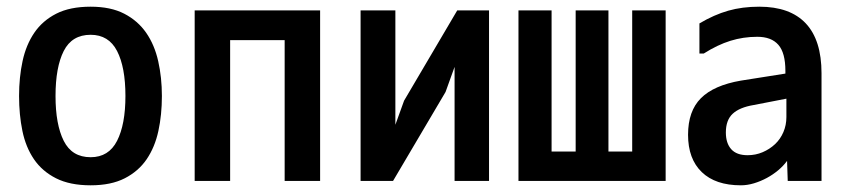

<svg xmlns="http://www.w3.org/2000/svg" viewBox="-20 -557 2540 574"><path d="M251 -3Q189 -3 147.5 -24Q106 -45 81.5 -81Q57 -117 47 -165.5Q37 -214 37 -270Q37 -326 47.5 -374.5Q58 -423 82.5 -459Q107 -495 148 -516Q189 -537 251 -537Q311 -537 351.5 -516Q392 -495 417 -459Q442 -423 453 -374Q464 -325 464 -270Q464 -214 453.5 -165.5Q443 -117 418.5 -81Q394 -45 353 -24Q312 -3 251 -3ZM251 -87Q305 -87 330 -136Q355 -185 355 -270Q355 -356 330 -404.5Q305 -453 251 -453Q195 -453 170.5 -404.5Q146 -356 146 -270Q146 -185 170.5 -136Q195 -87 251 -87Z M937 -526V-16H831V-437H668V-16H562V-526Z M1162 -184 1188 -256 1347 -526H1442V-16H1339V-357L1312 -282L1155 -16H1058V-526H1162Z M1530 -526H1629V-104H1701V-526H1799V-104H1870V-526H1970V-16H1530Z M2331 -262 2233 -243Q2191 -236 2170.5 -217Q2150 -198 2150 -161Q2150 -129 2166 -111Q2182 -93 2215 -93Q2239 -93 2260 -102Q2281 -111 2297 -126Q2313 -141 2322 -162Q2331 -183 2331 -207ZM2071 -397V-487Q2115 -513 2157 -525Q2199 -537 2250 -537Q2342 -537 2389 -487Q2436 -437 2436 -338V-16H2335L2333 -76Q2322 -61 2306.5 -48Q2291 -35 2272.5 -25Q2254 -15 2234 -9Q2214 -3 2195 -3Q2119 -3 2078 -42.5Q2037 -82 2037 -154Q2037 -225 2075.5 -263.5Q2114 -302 2195 -316L2328 -337V-345Q2328 -399 2307 -423Q2286 -447 2244 -447Q2202 -447 2163.5 -435Q2125 -423 2084 -397Z"/></svg>

Font: D2Coding ligature
Style: Bold
Weight: 700
Monospace: yes
Designer: Yong-Rak Park; Jeong-Hwan Yoon; Sang-Min Lee;
Foundry: NHN Corporation
Version: Version 1.3.2; Build 20180524